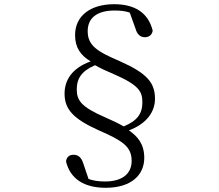

<svg xmlns="http://www.w3.org/2000/svg" viewBox="-20 -773 1040 913"><path d="M523 -753C409 -753 337 -697 337 -606C337 -547 363 -510 411 -481C324 -450 287 -393 287 -328C287 -255 326 -209 448 -154C563 -104 606 -76 606 -8C606 52 563 90 479 90C448 90 423 86 401 78L376 4C366 -28 349 -37 329 -37C311 -37 296 -27 294 -5C314 77 379 120 483 120C604 120 666 59 666 -22C666 -88 635 -124 593 -153C679 -185 717 -243 717 -303C717 -379 680 -424 552 -481C442 -528 397 -556 397 -625C397 -688 442 -723 525 -723C555 -723 577 -720 597 -713L624 -638C633 -605 651 -596 669 -596C688 -596 704 -607 706 -628C684 -715 618 -753 523 -753ZM568 -172C544 -186 517 -199 480 -215C368 -264 345 -294 345 -348C345 -397 365 -434 432 -463C458 -448 484 -436 520 -421C642 -368 657 -337 657 -286C657 -232 632 -198 568 -172Z"/></svg>

Font: Noto Serif CJK KR
Style: Regular
Weight: 400
Designer: Ryoko NISHIZUKA 西塚涼子 (kana & ideographs); Frank Grießhammer (Latin, Greek & Cyrillic); Wenlong ZHANG 张文龙 (bopomofo); San
Foundry: Adobe
Version: Version 2.001;hotconv 1.1.0;makeotfexe 2.6.0